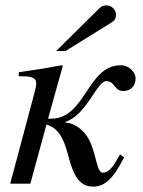

<svg xmlns="http://www.w3.org/2000/svg" viewBox="-20 -684 531 715"><path d="M189 -494H224L395 -600C407 -607 412 -616 412 -628C412 -648 396 -664 376 -664C366 -664 358 -661 351 -654ZM159 -242 214 -439 210 -441C157 -431 127 -426 50 -415V-400H61C101 -400 115 -393 115 -373C115 -360 108 -338 96 -292L18 0H93L153 -220C208 -205 223 -146 237 -94C252 -40 271 11 327 11C367 11 401 -15 442 -98L427 -109C422 -100 417 -91 412 -83C394 -52 378 -41 363 -41C339 -41 340 -110 311 -165C293 -199 260 -225 223 -228V-230C305 -257 340 -382 376 -382C408 -382 405 -345 439 -345C463 -345 485 -360 485 -392C485 -414 462 -441 429 -441C305 -441 299 -242 170 -242Z"/></svg>

Font: XITS
Style: Italic
Weight: 400
Italic angle: -16.33°
Designer: MicroPress Inc., with final additions and corrections provided by Coen Hoffman, Elsevier (retired)
Version: Version 1.107